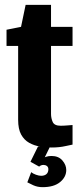

<svg xmlns="http://www.w3.org/2000/svg" viewBox="-20 -606 332 794"><path d="M194 4Q170 4 145.5 0Q121 -4 100.5 -15.5Q80 -27 67.5 -49.5Q55 -72 55 -111V-416H7V-483L67 -495L86 -586H191V-495H280V-416H191V-135Q191 -117 198 -101.5Q205 -86 231 -86Q244 -86 261 -87.5Q278 -89 280 -89V-8Q278 -8 251.5 -2Q225 4 194 4ZM156 168Q135 168 117.5 160Q100 152 93 148L109 106Q116 112 128.5 116.5Q141 121 150 121Q164 121 172 114Q180 107 180 94Q180 85 174 80.5Q168 76 160 76Q154 76 149.5 78Q145 80 142 83L106 63L137 0H187L161 53L154 49Q160 46 170 42.5Q180 39 193 39Q222 39 238 57.5Q254 76 254 97Q254 126 228.5 147Q203 168 156 168Z"/></svg>

Font: Alumni Sans ExtraBold
Style: Regular
Weight: 800
Designer: Robert E. Leuschke
Foundry: Robert E. Leuschke
Version: Version 1.018